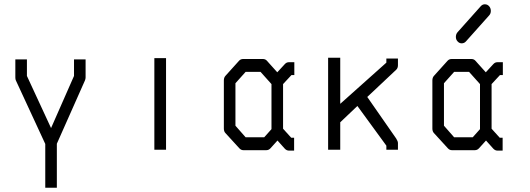

<svg xmlns="http://www.w3.org/2000/svg" viewBox="-20 -747 2470 895"><path d="M51.5 -470H105.5V-393L218 -150L325 -393V-470H379V-386Q379 -379.5 376 -372L245 -77V128H191V-76L54 -372Q51.5 -377 51.5 -386Z M699.5 -476H754V-49H699.5Z M1299.5 -147 1337.5 -105H1351V-45H1326.5Q1316 -45 1307.5 -54L1273.5 -92L1241 -56Q1233 -47 1222 -47H1114Q1103.5 -47 1095.5 -56L1030.5 -127Q1023.5 -134.5 1023.5 -148V-372Q1023.5 -385 1030.5 -393L1094.5 -464Q1102 -472 1113.5 -472H1205Q1217 -472 1224 -464L1272.5 -410L1307.5 -448Q1315.5 -457 1326.5 -457H1352V-397H1338.5L1299.5 -355ZM1245.5 -145V-355L1194.5 -412H1125L1077.5 -359V-161L1125 -107H1211.5Z M1566 -177V-49H1509.5V-478H1566V-263L1781 -455V-474H1835V-443Q1835 -429.5 1827 -422L1692 -295L1827 -101Q1835 -88.5 1835 -80V-49H1781V-68L1646 -253Z M2271.5 -147 2309.5 -105H2323V-45H2298.5Q2288 -45 2279.5 -54L2245.5 -92L2213 -56Q2205 -47 2194 -47H2086Q2075.5 -47 2067.5 -56L2002.5 -127Q1995.5 -134.5 1995.5 -148V-372Q1995.5 -385 2002.5 -393L2066.5 -464Q2074 -472 2085.5 -472H2177Q2189 -472 2196 -464L2244.5 -410L2279.5 -448Q2287.5 -457 2298.5 -457H2324V-397H2310.5L2271.5 -355ZM2217.5 -145V-355L2166.5 -412H2097L2049.5 -359V-161L2097 -107H2183.5ZM2113 -554Q2105 -562.5 2105 -575Q2105 -588 2113 -597L2221 -718Q2229 -727 2240 -727Q2252 -727 2260 -718Q2268 -709 2268 -696Q2268 -683.5 2260 -675L2152 -554Q2144 -545 2132 -545Q2121 -545 2113 -554Z"/></svg>

Font: 3270 Nerd Font Mono SemCond
Style: Regular
Weight: 400
Monospace: yes
Version: Version 3.0.1;Nerd Fonts 3.1.1